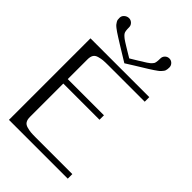

<svg xmlns="http://www.w3.org/2000/svg" viewBox="-292 -1135 1249 1249"><g transform="rotate(45 333.0 -510.5)"><path d="M312.5 -791Q284.2 -808.6 252.9 -827.6Q221.7 -846.7 203.6 -857.9Q185.5 -869.1 165.5 -881.8Q145.5 -894.5 135.3 -901.4Q125 -908.2 113.3 -917.5Q101.6 -926.8 97.2 -932.6Q92.8 -938.5 87.9 -946.3Q83 -954.1 82 -961.4Q81.1 -968.8 81.1 -978.5Q81.1 -996.1 95.2 -1008.3Q109.4 -1020.5 127 -1020.5Q143.6 -1020.5 156.2 -1008.3Q168.9 -996.1 168.9 -978.5Q168.9 -942.4 175.8 -930.7Q179.7 -924.8 182.6 -921.4Q185.5 -918 191.9 -912.6Q198.2 -907.2 202.6 -903.8Q207 -900.4 219.2 -892.6Q231.4 -884.8 241.2 -878.9Q251 -873 272.5 -859.9Q293.9 -846.7 312.5 -835.9Q325.2 -843.8 341.8 -853.5Q358.4 -863.3 366.7 -868.7Q375 -874 385.7 -880.9Q396.5 -887.7 401.9 -890.6Q407.2 -893.6 414.1 -898.4Q420.9 -903.3 424.3 -905.8Q427.7 -908.2 432.1 -911.6Q436.5 -915 439 -918Q441.4 -920.9 443.8 -923.8Q446.3 -926.8 449.2 -930.7Q456.1 -942.4 456.1 -978.5Q456.1 -996.1 468.3 -1008.3Q480.5 -1020.5 498 -1020.5Q514.6 -1020.5 526.9 -1008.3Q539.1 -996.1 539.1 -978.5Q539.1 -969.7 538.1 -962.9Q537.1 -956.1 535.2 -949.7Q533.2 -943.4 527.8 -937Q522.5 -930.7 517.6 -924.8Q512.7 -918.9 501 -910.6Q489.3 -902.3 479.5 -895.5Q469.7 -888.7 450.2 -876.5Q430.7 -864.3 413.6 -854Q396.5 -843.8 367.7 -825.7Q338.9 -807.6 312.5 -791ZM583 -750V-708H250Q216.8 -708 200.7 -706.5Q184.6 -705.1 163.6 -699.2Q142.6 -693.4 133.8 -678.7Q125 -664.1 125 -639.6V-458H458V-417H125V-110.4Q125 -85.9 133.8 -71.3Q142.6 -56.6 163.6 -50.8Q184.6 -44.9 200.7 -43.5Q216.8 -42 250 -42H583V0H42V-750Z"/></g></svg>

Font: okolaks
Style: Regular
Weight: 500
Version: Version 000.6.0